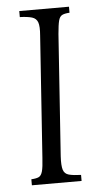

<svg xmlns="http://www.w3.org/2000/svg" viewBox="-50 -698 384 731"><g transform="rotate(-5 142.0 -332.5)"><path d="M42 0V-23Q61 -24 70.5 -28.5Q80 -33 84.5 -49Q89 -65 91 -100L123 -565Q126 -600 120.5 -615.5Q115 -631 98.5 -636Q82 -641 52 -642V-665H242V-642Q223 -641 213.5 -636Q204 -631 200 -615.5Q196 -600 193 -565L161 -100Q159 -65 164 -49Q169 -33 185.5 -28.5Q202 -24 232 -23V0Z"/></g></svg>

Font: Bona Nova
Style: Italic
Weight: 400
Italic angle: -4°
Designer: Mateusz Machalski
Foundry: Capitalics
Version: Version 4.001; ttfautohint (v1.8.3)